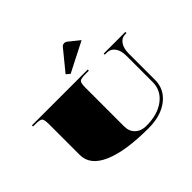

<svg xmlns="http://www.w3.org/2000/svg" viewBox="-150 -842 1042 1042"><g transform="rotate(-45 371.5 -320.5)"><path d="M530.6 -590.9 359.3 -503.5 338.3 -521.4 434.4 -639Q441.9 -646.4 452.4 -646.4Q460.7 -646.4 467.7 -641.6ZM13.1 -454.5H441.4V-445.8H415.2Q379.8 -445.8 371.3 -437.3Q362.8 -428.8 362.8 -393.4V-96.2Q362.8 -58.6 386.8 -35.8Q410.8 -13.1 450.2 -13.1Q536.7 -13.1 589.6 -52.9Q642.5 -92.7 642.5 -157.3V-358.4Q642.5 -399.5 625.2 -422.6Q608 -445.8 581.3 -445.8H563.8V-454.5H729.9V-445.8H719.4Q693.6 -445.8 676.8 -422.6Q660 -399.5 660 -358.4V-157.3Q660 -84.8 602.3 -40.2Q544.6 4.4 450.2 4.4Q271.4 4.4 177.2 -37.2Q83 -78.7 83 -157.3V-393.4Q83 -428.8 74.5 -437.3Q66 -445.8 30.6 -445.8H13.1Z"/></g></svg>

Font: FoglihtenBlackPcs
Style: BlackPcs
Weight: 900
Version: Version 0.75